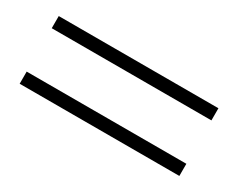

<svg xmlns="http://www.w3.org/2000/svg" viewBox="-42 -559 594 479"><g transform="rotate(30 255.0 -319.5)"><path d="M25 -417H485V-382H25ZM25 -257H485V-222H25Z"/></g></svg>

Font: Brygada 1918 SemiBold
Style: Regular
Weight: 600
Designer: Mateusz Machalski | Borys Kosmynka | Przemek Hoffer
Foundry: NIEPODLEGLA 2018
Version: Version 3.006